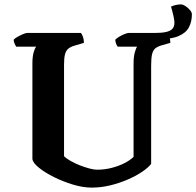

<svg xmlns="http://www.w3.org/2000/svg" viewBox="-20 -854 894 874"><path d="M397.5 0Q357.5 0 312 -13.8Q266.5 -27.5 225.5 -48Q184.5 -68.5 157.2 -90.5Q130 -112.5 127.5 -130V-564.5Q127.5 -596 133.2 -616Q139 -636 145 -641.5H53.5Q51 -646.5 47 -654.2Q43 -662 42 -673Q47.5 -679.5 60 -686.5Q72.5 -693.5 85.2 -698.8Q98 -704 103.5 -704H348.5Q353 -698.5 357.5 -686.5Q362 -674.5 362 -659L318.5 -646Q301 -641 290.5 -632Q280 -623 275.8 -606.2Q271.5 -589.5 271.5 -560V-143Q282.5 -132 302 -121Q321.5 -110 344 -101.2Q366.5 -92.5 387.2 -87Q408 -81.5 421.5 -81.5Q456 -81.5 488.2 -89.8Q520.5 -98 546.8 -111.5Q573 -125 588 -140V-564Q588 -596 593.8 -616.2Q599.5 -636.5 604.5 -641.5H516Q512 -646 508.8 -654.2Q505.5 -662.5 504.5 -673Q510.5 -679.5 522.5 -686.8Q534.5 -694 547 -699Q559.5 -704 565.5 -704H741.5Q746.5 -698 750.8 -687Q755 -676 755.5 -659L717 -648Q697.5 -642.5 687 -633.8Q676.5 -625 672.2 -607Q668 -589 668 -554.5V-108Q655 -91 627 -72Q599 -53 561.5 -36.8Q524 -20.5 481.8 -10.2Q439.5 0 397.5 0ZM651.5 -679V-704H684.5Q716.5 -704 736.2 -708.5Q756 -713 765 -723Q774 -733 774 -751Q774 -762 769.2 -783Q764.5 -804 758.5 -824Q769.5 -829 781.5 -831.5Q793.5 -834 804 -834Q812.5 -834 824 -826.5Q835.5 -819 844.5 -808.5Q853.5 -798 853.5 -789Q853.5 -755.5 840 -729.8Q826.5 -704 792.2 -689.5Q758 -675 695.5 -675Q687.5 -675 675 -675.2Q662.5 -675.5 651.5 -679Z"/></svg>

Font: Texturina Medium
Style: Regular
Weight: 500
Designer: Guillermo Torres Carreño
Foundry: Omnibus-Type
Version: Version 1.003